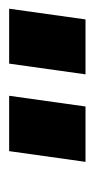

<svg xmlns="http://www.w3.org/2000/svg" viewBox="89 -904 211 430"><g transform="rotate(-90 195.0 -689.5)"><path d="M195 -775 171 -604H47L71 -775ZM390 -775 366 -604H243L267 -775Z"/></g></svg>

Font: Pathway Extreme Condensed Black
Style: Italic
Weight: 900
Width: 3
Italic angle: -8°
Version: Version 1.001;gftools[0.9.26]